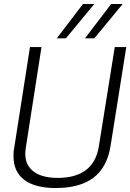

<svg xmlns="http://www.w3.org/2000/svg" viewBox="-20 -937 656 967"><path d="M260 10Q157 10 102.5 -31Q48 -72 48 -150Q48 -161 48.5 -170Q49 -179 52 -195L131 -700H189L110 -193Q98 -120 140.5 -80.5Q183 -41 270 -41Q453 -41 478 -201L558 -700H616L537 -203Q520 -95 451.5 -42.5Q383 10 260 10ZM408 -744 540 -917H598L455 -744ZM266 -744 398 -917H455L312 -744Z"/></svg>

Font: Georama Light
Style: Italic
Weight: 300
Italic angle: -9°
Designer: Jean-Baptiste Levee
Foundry: Production Type
Version: Version 1.001